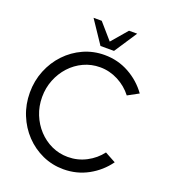

<svg xmlns="http://www.w3.org/2000/svg" viewBox="-161 -1017 1020 1147"><g transform="rotate(20 349.5 -443.0)"><path d="M374 13Q303 13 240.5 -15.2Q178 -43.5 130.8 -93.2Q83.5 -143 56.8 -209Q30 -275 30 -350Q30 -425 56.8 -491Q83.5 -557 130.8 -606.8Q178 -656.5 240.5 -684.8Q303 -713 374 -713Q459 -713 530.5 -673.5Q602 -634 649 -568.5L580 -531Q543.5 -578.5 489 -606.8Q434.5 -635 374 -635Q318.5 -635 270 -612.5Q221.5 -590 185.2 -550.5Q149 -511 128.5 -459.5Q108 -408 108 -350Q108 -291 128.8 -239.5Q149.5 -188 186 -148.8Q222.5 -109.5 270.8 -87.2Q319 -65 374 -65Q436.5 -65 490.8 -93.5Q545 -122 580 -168.5L649 -131Q602 -65.5 530.5 -26.2Q459 13 374 13ZM331.5 -755 235 -899H287L374.5 -798.5L460.5 -899H512.5L417.5 -755Z"/></g></svg>

Font: Urbanist
Style: Regular
Weight: 400
Designer: Corey Hu
Foundry: Corey Hu
Version: Version 1.330; ttfautohint (v1.8.4.7-5d5b)